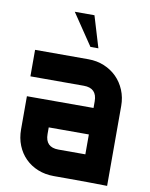

<svg xmlns="http://www.w3.org/2000/svg" viewBox="-94 -929 779 999"><g transform="rotate(10 296.0 -429.5)"><path d="M50 -630H332Q377 -630 415.5 -614Q454 -598 482 -570Q510 -542 526 -503.5Q542 -465 542 -420V2Q489 1 437 0.5Q385 0 332 0H260Q214 0 175.5 -15.5Q137 -31 109 -59Q81 -87 65.5 -125.5Q50 -164 50 -210V-385H402V-420Q402 -490 332 -490H50ZM402 -245H190V-210Q190 -140 260 -140H402ZM373 -695H331L219 -861H323Z"/></g></svg>

Font: CAT North
Style: Regular
Weight: 400
Designer: Peter Wiegel
Foundry: Peter Wiegel
Version: Version 1.000